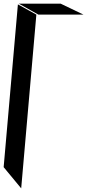

<svg xmlns="http://www.w3.org/2000/svg" viewBox="-46 -932 536 1051"><path d="M411 -852 286 -912H57L164 -852ZM70 99 153 -852 52 -908 -26 -17Z"/></svg>

Font: FFF_HK Layer Middle
Style: Regular
Weight: 400
Italic angle: -5°
Designer: bBox Type GmbH
Foundry: bBox Type GmbH
Version: Version 0.002